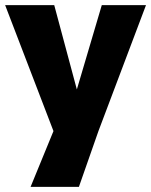

<svg xmlns="http://www.w3.org/2000/svg" viewBox="-25 -510 588 747"><path d="M94 217 183 0 -5 -490H186L274 -162L371 -490H543L358 0L282 217Z"/></svg>

Font: Cantarell Extra Bold
Style: Regular
Weight: 800
Designer: Dave Crossland, Nikolaus Waxweiler, Florian Fecher, Jacques Le Bailly, Eben Sorkin, Alexei Vanyashin, Alexios Zavras, Em
Version: Version 0.303